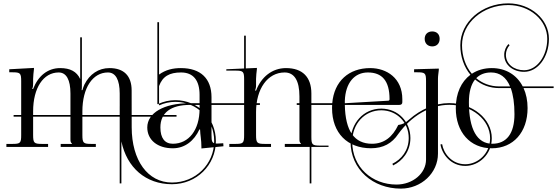

<svg xmlns="http://www.w3.org/2000/svg" viewBox="-20 -874 3313 1142"><path d="M550 -18H524C476 -18 470 -23 470 -71V-180H692V217H702V-32.9C734.6 123.1 846.8 221.7 1002.9 221.7C1148.7 221.7 1264 108.4 1264 -35.2C1264 -169.8 1159.6 -278.2 1023 -278.2C986.9 -278.2 952.9 -270.1 923.2 -256.5L927.4 -247.5C955.7 -260.4 988.4 -268.2 1023 -268.2C1154 -268.2 1254 -164.5 1254 -35.2C1254 102.8 1143.4 211.7 1002.9 211.7C859.1 211.7 763.6 80.2 763.3 -117L763.2 -180H1030V-190H763.2L763 -336C762.9 -423 717 -469 631 -469C566 -469 513 -433 482 -371C478 -362 473 -349 471 -341L470 -338H465L466 -341C467 -346 467 -353 467 -361V-652H457V-404C436.5 -448.6 397.1 -469 338 -469C264 -469 207 -423 177 -345H172V-348C176 -354 177 -363 177 -379V-405C177 -423 180 -443 182 -463V-470L35 -462V-444H53C101 -444 106 -439 106 -391V-190H61V-180H106V-71C106 -23 101 -18 53 -18H18V0H266V-18H231C183 -18 177 -23 177 -71V-180H399V-46C399 -30 401 -27 408 -20V-18H341V0H550ZM470 -190V-212C470 -351 531 -443 622 -443C668 -443 691.9 -399 692 -318L692.1 -242H692V-190ZM177 -190V-212C177 -351 238 -443 329 -443C375 -443 399 -399 399 -318V-190Z M1167 -250V-226C1167 -101.8 1103.4 -19 1008 -19C959.9 -19 934 -53 934 -116C934 -203.1 995.6 -250 1110 -250ZM1238 -250H1526V-260H1238V-296C1238 -406 1174 -469 1056 -469C1008.8 -469 965.2 -459.2 926 -430.4V-742H916V-254L926 -258V-362C947 -420 988 -443 1057 -443C1129 -443 1167 -397 1167 -310V-260H1105C955.6 -260 856 -202.4 856 -116C856 -41.6 916.8 8 1008 8C1080 8 1135 -37 1166 -104H1170C1171 -69 1178 -44 1178 1V9L1309 -4L1308 -22L1291 -21C1283 -21 1277 -20 1271 -20C1241 -20 1238 -31 1238 -71Z M1344 0H1592V-18H1557C1509 -18 1503 -23 1503 -71V-208C1503 -346 1572 -443 1673 -443C1731 -443 1761 -394 1761 -301V-46C1761 -30 1763 -27 1770 -20V-18H1674V0H1822V217H1832V0H1934V-8H1885C1837 -8 1832 -13 1832 -61V-318C1832 -416 1779 -469 1681 -469C1598 -469 1533 -415 1503 -335H1498V-338C1501 -346 1503 -353 1503 -369V-405C1503 -423 1506 -443 1508 -463V-470L1442 -467.1V-662H1432V-466.7L1326 -462V-454H1379C1427 -454 1432 -449 1432 -401V-93V-71C1432 -23 1427 -18 1379 -18H1344Z M2031 -260V-275C2035 -382 2089 -443 2168 -443C2252 -443 2297 -394 2297 -284C2297 -278 2294 -275.3 2289 -275ZM2031 -250H2355C2366 -250 2373 -255 2373 -266V-284C2373 -409 2280 -469 2182 -469C2055.1 -469 1967.3 -391.5 1956.2 -260H1745V-250H1955.5C1955.2 -243.8 1955 -237.4 1955 -231C1955 -82 2047 7.8 2186.3 7.8C2259.7 7.8 2311.7 -21.3 2349.1 -77.4C2424.5 -181.2 2535.5 -250.6 2652.7 -250.6C2785.3 -250.6 2895.1 -162.1 2895.1 -51.7C2895.1 39.9 2821.7 102.9 2747.5 102.9C2665.8 102.9 2618.1 36.4 2609.8 -16.4L2599.9 -14.9C2608.8 41.8 2660.2 112.9 2747.6 112.9C2827.1 112.9 2905.1 45.6 2905.1 -51.8C2905.1 -168.1 2790.4 -260.7 2652.5 -260.7C2565.7 -260.7 2482.7 -223.8 2414.3 -163.9C2387.7 -139.7 2373 -134.3 2348.8 -130.7C2314.6 -58.8 2264.3 -18.9 2192.5 -18.9C2088 -19 2034 -94 2031 -250Z M2551 -687C2523 -687 2506 -669 2506 -643C2506 -615 2525 -598 2551 -598C2579 -598 2595 -617 2595 -643C2595 -671 2577 -687 2551 -687ZM2514 75C2514 157.1 2435.2 223.7 2338.2 223.7C2192.9 223.7 2075 120.7 2075 -31C2075 -137 2148 -218 2248 -218H2249C2342 -217 2411 -145 2411 -53C2411 22 2367 74 2314 100L2318 110C2374 83 2421 26 2421 -53C2421 -150 2348 -227 2249 -228H2248C2142 -228 2065 -141 2065 -31C2065 134 2198.9 247.9 2363.9 247.9C2486 247.9 2585 154.8 2585 40V-405C2585 -423 2588 -438 2590 -458V-466L2443 -462V-444H2461C2509 -444 2514 -439 2514 -391Z M2905 -469C2859.5 -469 2819.3 -457 2786.4 -435.2C2748.9 -479.9 2728 -540.4 2728 -605C2728 -736.9 2851.2 -844 3003 -844C3131.1 -844 3235 -754 3235 -643C3235 -539.9 3173.2 -456.2 3097 -456.2C3037.7 -456.2 2989 -492.5 2989 -548C2989 -570 2998 -591 3011 -605L3004 -612C2989 -596 2979 -573 2979 -548C2979 -486.4 3033 -446.7 3097.5 -446.7C3178.9 -446.7 3245 -534.7 3245 -643C3245 -759.5 3136.6 -854 3003 -854C2845.7 -854 2718 -742.4 2718 -605C2718 -538 2739.5 -475.6 2778.1 -429.3C2723.3 -388.5 2691 -318.8 2691 -231C2691 -87.6 2776.6 8 2905 8C3032.8 8 3118 -87.6 3118 -231C3118 -275.9 3109.6 -316 3094.1 -350H3273V-360H3089.2C3054 -428.2 2988.6 -469 2905 -469ZM2901 -443C2952.7 -443 2990.8 -414.6 3013.9 -360H2950C2895.3 -360 2848.7 -378.4 2812.5 -409C2834.2 -431.4 2863.9 -443 2901 -443ZM2908 -19C2817.6 -19 2769 -105.5 2769 -266C2769 -326 2781.5 -371.5 2805.7 -401.4C2843.6 -369.3 2892.6 -350 2950 -350H3017.8C3032.5 -310.4 3040 -258.4 3040 -195C3040 -80.6 2993.8 -19 2908 -19Z"/></svg>

Font: FoglihtenNo04
Style: Regular
Weight: 500
Designer: gluk (gluksza@wp.pl)
Foundry: gluk (gluksza@wp.pl)
Version: Version 0.70